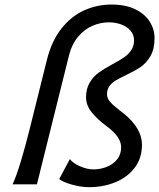

<svg xmlns="http://www.w3.org/2000/svg" viewBox="-20 -795 686 828"><path d="M383.3 -64.5Q412.6 -64.5 439.9 -75.2Q467.3 -85.9 484.9 -107.4Q502.4 -128.9 502.4 -160.2Q502.4 -205.1 439.5 -251Q400.9 -279.3 376 -310.1Q351.1 -340.8 351.1 -375Q351.1 -412.6 366.9 -439Q382.8 -465.3 405.5 -481.7Q428.2 -498 465.8 -518.6Q497.6 -535.6 515.6 -548.1Q533.7 -560.5 545.9 -578.4Q558.1 -596.2 558.1 -620.6Q558.1 -645 543 -662.6Q527.8 -680.2 502.9 -689.5Q478 -698.7 449.7 -698.7Q413.6 -698.7 378.9 -683.8Q344.2 -668.9 316.9 -636.7Q289.6 -604.5 277.3 -555.2L139.2 0H34.2Q50.8 -35.6 69.8 -98.9Q88.9 -162.1 107.4 -236.3L182.1 -536.1Q202.6 -618.7 245.1 -672.1Q287.6 -725.6 343.3 -750.5Q398.9 -775.4 460.9 -775.4Q521.5 -775.4 563.5 -754.9Q605.5 -734.4 626 -701.4Q646.5 -668.5 646.5 -630.4Q646.5 -583.5 628.9 -553.2Q611.3 -522.9 586.4 -506.1Q561.5 -489.3 522.5 -470.7Q494.1 -457 478.3 -447.5Q462.4 -438 451.9 -423.6Q441.4 -409.2 441.4 -388.7Q441.4 -370.6 455.3 -355.2Q469.2 -339.8 497.6 -317.9L515.1 -304.2Q592.3 -240.7 592.3 -170.9Q592.3 -112.8 560.8 -71.5Q529.3 -30.3 477.3 -9Q425.3 12.2 364.3 12.2Q330.1 12.2 290.5 1.2Q251 -9.8 235.4 -22.9L281.2 -108.9Q294.4 -91.3 325 -77.9Q355.5 -64.5 383.3 -64.5Z"/></svg>

Font: Lesson One
Style: Italic
Weight: 400
Italic angle: -14°
Designer: But Ko, Victor Gaultney, Annie Olsen, Julie Remington, Don Collingsworth, Eric Hays, Becca Hirsbrunner
Version: Version 1.100